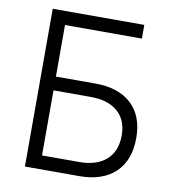

<svg xmlns="http://www.w3.org/2000/svg" viewBox="-79 -762 744 831"><g transform="rotate(10 293.0 -346.5)"><path d="M85.9 0V-693.4H488.3V-633.3H150.4V-406.7H323.7Q426.8 -406.7 482.9 -354Q539.1 -301.3 539.1 -205.1Q539.1 -106.9 482.9 -53.5Q426.8 0 323.7 0ZM150.4 -60.1H313.5Q390.6 -60.1 432.9 -97.9Q475.1 -135.7 475.1 -205.1Q475.1 -272.5 432.9 -309.3Q390.6 -346.2 313.5 -346.2H150.4Z"/></g></svg>

Font: CaskaydiaCove NFP Light
Style: Regular
Weight: 300
Designer: Aaron Bell
Foundry: Saja Typeworks
Version: Version 2111.001; VTT 6.35;Nerd Fonts 3.1.1